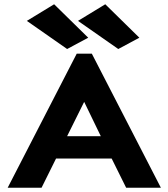

<svg xmlns="http://www.w3.org/2000/svg" viewBox="-20 -881 790 901"><path d="M572 0 504 -137H243L175 0H16L340 -629H411L735 0ZM375 -403 295 -242H453ZM295 -651 106 -783 234 -861 394 -704ZM535 -651 346 -783 474 -861 634 -704Z"/></svg>

Font: Inconsolata ExtraExpanded Black
Style: Regular
Weight: 900
Width: 8
Monospace: yes
Designer: Raph Levien, Cyreal, Brenton Simpson
Foundry: Raph Levien, Cyreal, Google
Version: Version 3.001; ttfautohint (v1.8.2.53-6de2)